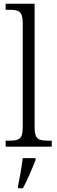

<svg xmlns="http://www.w3.org/2000/svg" viewBox="-20 -780 305 1021"><path d="M10 0H255V-32H240C183 -32 164 -39 164 -105V-760H10V-728H30C79 -728 101 -721 101 -656V-105C101 -39 82 -32 26 -32H10ZM76 208V221H102C124 180 153 113 169 71V61H101C95 109 86 161 76 208Z"/></svg>

Font: Noto Serif Sinhala SemiCondensed Light
Style: Regular
Weight: 300
Width: 4
Designer: Jelle Bosma - Monotype Design Team
Foundry: Monotype Imaging Inc.
Version: Version 2.007